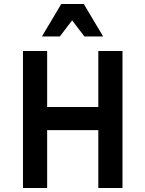

<svg xmlns="http://www.w3.org/2000/svg" viewBox="-20 -933 722 953"><path d="M468 0V-287H214V0H94V-680H214V-402H468V-680H588V0ZM399 -752 338 -832 277 -752H188L284 -913H396L492 -752Z"/></svg>

Font: Inria Sans
Style: Bold
Weight: 700
Designer: Black Foundry Team
Foundry: Black Foundry
Version: Version 1.2; ttfautohint (v1.8.3)